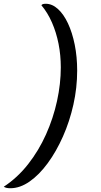

<svg xmlns="http://www.w3.org/2000/svg" viewBox="-80 -810 535 1020"><path d="M-25 190Q-37 190 -45.5 188Q-54 186 -60 182Q13 134 69.5 62Q126 -10 164.5 -96Q203 -182 223 -273.5Q243 -365 243 -452Q243 -517 231 -577.5Q219 -638 196 -690.5Q173 -743 140 -782Q142 -786 147.5 -788Q153 -790 163 -790Q197 -790 227.5 -762.5Q258 -735 281 -686Q304 -637 317 -572.5Q330 -508 330 -435Q330 -344 310 -254.5Q290 -165 254.5 -85Q219 -5 173.5 57Q128 119 77 154.5Q26 190 -25 190Z"/></svg>

Font: Sansita Swashed Light Light
Style: Regular
Weight: 300
Version: Version 1.003